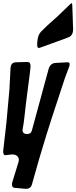

<svg xmlns="http://www.w3.org/2000/svg" viewBox="-20 -963 478 1202"><path d="M252 -672 232 -665Q228 -663 222 -663Q213 -663 213 -681V-692Q213 -702 214 -705Q217 -742 235 -763L277 -804Q343 -861 405 -923L409 -927Q425 -943 429 -943Q433 -943 433 -916L435 -860Q435 -838 437 -798L438 -782Q438 -743 411 -730L412 -731L392 -723Q375 -716 252 -672ZM328 -569 401 -573H404Q416 -573 416 -561Q416 -557 414 -547V-548L387 -476L306 -230L271 -120Q223 35 182 184Q175 219 144 219H139L72 213Q55 212 55 192Q55 184 56 180V181L95 54Q98 44 98 37Q98 24 87.5 14Q77 4 58 4H52L19 8Q18 8 16 8L15 9Q0 9 0 -14V-19L20 -193L39 -403L46 -538Q48 -571 78 -573L149 -575H152Q171 -575 171 -550V-544L167 -505L145 -335Q144 -326 142 -310Q140 -294 138.5 -281Q137 -268 136 -257L129 -198L121 -149Q121 -124 150 -124Q174 -124 179 -145V-144L284 -530Q294 -567 328 -569Z"/></svg>

Font: Bangerz Fix
Style: Regular
Weight: 400
Designer: vernon adams
Foundry: Vernon Adams
Version: Version 2.10;December 28, 2023;FontCreator 13.0.0.2683 64-bi